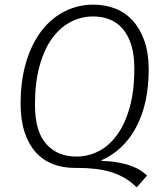

<svg xmlns="http://www.w3.org/2000/svg" viewBox="-20 -716 718 829"><path d="M622 -417Q622 -268 568 -167Q514 -66 418 -24L419 -21Q475 -21 528.5 -5.5Q582 10 615 42L570 93Q546 69 519 53Q492 37 461 27.5Q430 18 394 13.5Q358 9 315 9H303Q250 9 207 -8Q164 -25 133.5 -59.5Q103 -94 86 -146Q69 -198 69 -267Q69 -370 93.5 -450Q118 -530 160.5 -584.5Q203 -639 260.5 -667.5Q318 -696 383 -696Q435 -696 479 -678.5Q523 -661 554.5 -625.5Q586 -590 604 -538Q622 -486 622 -417ZM310 -40Q360 -40 405.5 -63Q451 -86 485.5 -133.5Q520 -181 540 -252.5Q560 -324 560 -420Q560 -480 546.5 -522.5Q533 -565 509 -592.5Q485 -620 452.5 -632.5Q420 -645 382 -645Q331 -645 285.5 -621.5Q240 -598 205.5 -551Q171 -504 151 -432Q131 -360 131 -264Q131 -149 179.5 -94.5Q228 -40 310 -40Z"/></svg>

Font: Glekhifnjqigglhiwekvrgaqftz
Style: Regular
Weight: 300
Italic angle: -8°
Designer: Carrois Corporate & Edenspiekermann
Foundry: Carrois Corporate GbR & Edenspiekermann AG
Version: Version 2.001